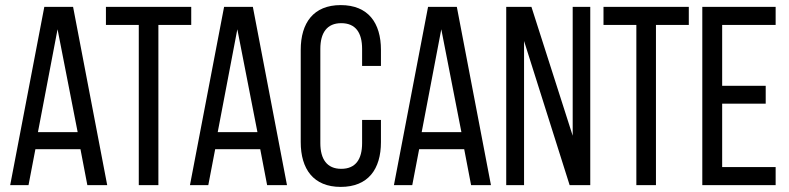

<svg xmlns="http://www.w3.org/2000/svg" viewBox="-20 -727 3098 754"><path d="M296 -141 323 0H401L267 -700H154L20 0H92L119 -141ZM206 -612 285 -208H129Z M602 0V-629H731V-700H396V-629H525V0Z M1002 -141 1029 0H1107L973 -700H860L726 0H798L825 -141ZM912 -612 991 -208H835Z M1318 -707C1211 -707 1161 -637 1161 -531V-169C1161 -63 1211 7 1318 7C1426 7 1476 -63 1476 -169V-256H1402V-165C1402 -102 1377 -64 1320 -64C1264 -64 1238 -102 1238 -165V-535C1238 -598 1264 -636 1320 -636C1377 -636 1402 -598 1402 -535V-468H1476V-531C1476 -637 1426 -707 1318 -707Z M1803 -141 1830 0H1908L1774 -700H1661L1527 0H1599L1626 -141ZM1713 -612 1792 -208H1636Z M2038 -566 2217 0H2298V-700H2229V-194L2067 -700H1968V0H2038Z M2556 0V-629H2685V-700H2350V-629H2479V0Z M2816 -390V-629H3026V-700H2738V0H3026V-71H2816V-320H2987V-390Z"/></svg>

Font: VL Bebas Neue Regular
Style: Regular
Weight: 400
Designer: Ryoichi Tsunekawa
Foundry: Ryoichi Tsunekawa
Version: Version 001.003